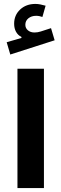

<svg xmlns="http://www.w3.org/2000/svg" viewBox="-20 -958 312 978"><path d="M203.8 -607.9H68.9V0H203.8ZM212.3 -928.9Q198.1 -933.1 185.2 -935.5Q172.3 -938 160.5 -938Q113 -938 82.5 -909.4Q52 -880.7 52 -837.2Q52 -813.6 61.7 -796Q71.5 -778.4 89.2 -769.6V-764.7L14 -742.9L32.4 -680.3L258.3 -752.8L239.9 -814.6L187.4 -797.6Q171.5 -792.5 155.7 -792.5Q135.5 -792.5 122.3 -803.5Q109.1 -814.5 109.1 -832Q109.1 -852.1 124.7 -864.8Q140.4 -877.5 164.2 -877.5Q172.4 -877.5 180.4 -875.9Q188.4 -874.3 196 -871.6Z"/></svg>

Font: Estedad VF
Style: Regular
Weight: 100
Designer: Amin Abedi
Version: Version 7.3